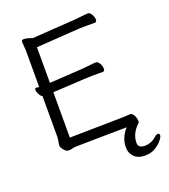

<svg xmlns="http://www.w3.org/2000/svg" viewBox="-160 -827 1000 1134"><g transform="rotate(-20 340.0 -259.5)"><path d="M511 -1H473L195 3Q179 3 167.5 6.5Q156 10 141.5 10Q127 10 113 -7.5Q99 -25 99 -37L106 -84V-344Q95 -350 87 -366Q79 -382 79 -393Q79 -404 87 -404H89Q97 -402 106 -402V-634L102 -685Q102 -699 116 -699Q130 -699 149 -693Q168 -687 169 -686L440 -704Q463 -706 488.5 -709Q514 -712 525.5 -712Q537 -712 547 -694.5Q557 -677 557 -661.5Q557 -646 544 -646H482Q455 -646 441 -645L174 -627V-403L385 -416Q408 -418 433.5 -421Q459 -424 470.5 -424Q482 -424 492 -406.5Q502 -389 502 -373Q502 -357 489 -357H426Q400 -357 386 -356L174 -344V-59L472 -64Q510 -64 555 -67H556Q569 -67 578.5 -48.5Q588 -30 588 -14Q588 -2 582 1Q533 48 533 105Q533 138 574 138Q615 138 648 109Q659 98 669.5 98Q680 98 680 109.5Q680 121 663.5 141Q647 161 620.5 177Q594 193 554 193Q514 193 489.5 169.5Q465 146 465 110Q465 74 479 45Q492 16 511 -1Z"/></g></svg>

Font: QiushuiShotai
Style: Regular
Weight: 600
Designer: Fontworks Inc.
Foundry: Fontworks Inc.
Version: Version 1.250